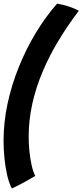

<svg xmlns="http://www.w3.org/2000/svg" viewBox="-29 -802 462 1078"><path d="M37.5 256Q22 227.5 11.5 182.5Q1 137.5 -4 86Q-9 34.5 -9 -12Q-9 -114 13.2 -218.8Q35.5 -323.5 76 -424.2Q116.5 -525 171.2 -616Q226 -707 291.5 -781.5Q326.5 -776 360.5 -764.5Q394.5 -753 413.5 -741.5Q351.5 -660 299.8 -574.5Q248 -489 210.5 -400.2Q173 -311.5 152.5 -219.8Q132 -128 132 -34Q132 5.5 136.2 47.2Q140.5 89 148.5 125.2Q156.5 161.5 169 185.5Q158.5 192 141 202Q123.5 212 103.8 222.8Q84 233.5 66.2 242.5Q48.5 251.5 37.5 256Z"/></svg>

Font: Grandstander Thin SemiBold
Style: Italic
Weight: 600
Italic angle: -15°
Version: Version 1.200